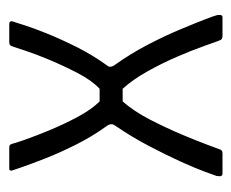

<svg xmlns="http://www.w3.org/2000/svg" viewBox="-64 -448 512 425"><g transform="rotate(-90 192.5 -236.0)"><path d="M20 0Q17 0 15.5 -2Q14 -4 14.5 -7Q15 -10 15 -13Q16 -16 24 -38Q32 -60 47 -93Q62 -126 82 -164Q102 -202 126 -237Q130 -242 129.5 -247Q129 -252 125 -257Q102 -289 84 -325Q66 -361 53.5 -393Q41 -425 34 -445.5Q27 -466 27 -466Q26 -472 31 -472H78Q81 -472 83 -471Q85 -470 87 -463Q87 -461 95 -438Q103 -415 116 -383.5Q129 -352 145.5 -321Q162 -290 180 -272Q187 -272 194 -272Q201 -272 208 -272Q227 -290 243 -321Q259 -352 272 -383Q285 -414 292.5 -437Q300 -460 301 -463Q303 -469 305 -470.5Q307 -472 312 -472H350Q353 -472 355.5 -471Q358 -470 357 -464Q356 -462 349.5 -441Q343 -420 330.5 -389Q318 -358 300.5 -323Q283 -288 260 -256Q253 -249 261 -238Q286 -203 305.5 -165.5Q325 -128 339 -94.5Q353 -61 361.5 -39Q370 -17 371 -12Q372 -6 371 -3Q370 0 366 0H325Q321 0 318.5 -1.5Q316 -3 314 -9Q311 -17 302 -42.5Q293 -68 278.5 -101.5Q264 -135 246 -167Q228 -199 208 -221Q202 -221 198 -221Q194 -221 190 -221Q186 -221 180 -221Q158 -196 139.5 -160Q121 -124 106.5 -89.5Q92 -55 83.5 -32Q75 -9 75 -9Q73 -3 71 -1.5Q69 0 65 0Z"/></g></svg>

Font: Glory Light
Style: Regular
Weight: 300
Version: Version 1.011